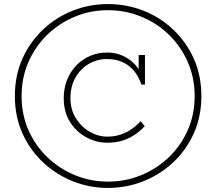

<svg xmlns="http://www.w3.org/2000/svg" viewBox="-20 -720 1062 943"><path d="M510 203Q419 203 337 170Q255 137 191 77Q127 17 90 -65.5Q53 -148 53 -248Q53 -349 90 -431.5Q127 -514 191 -574.5Q255 -635 337 -667.5Q419 -700 510 -700Q602 -700 684.5 -667.5Q767 -635 831 -574.5Q895 -514 932 -431.5Q969 -349 969 -248Q969 -148 932 -65.5Q895 17 831 77Q767 137 684.5 170Q602 203 510 203ZM506 -19Q454 -19 405 -45Q356 -71 324.5 -120Q293 -169 293 -238Q293 -287 309.5 -328Q326 -369 355 -399Q384 -429 422.5 -445.5Q461 -462 506 -462Q549 -462 584.5 -445.5Q620 -429 644.5 -401.5Q669 -374 679 -340L661 -347V-450H692V-305L675 -304Q660 -347 636 -374.5Q612 -402 579.5 -416Q547 -430 506 -430Q456 -430 415 -405.5Q374 -381 350 -338Q326 -295 326 -238Q326 -182 352.5 -139.5Q379 -97 420.5 -73Q462 -49 506 -49Q544 -49 574 -59.5Q604 -70 628 -87Q652 -104 671 -125L691 -100Q670 -78 643.5 -59.5Q617 -41 583.5 -30Q550 -19 506 -19ZM510 172Q596 172 673 140.5Q750 109 809 52.5Q868 -4 902 -80.5Q936 -157 936 -248Q936 -339 902 -416Q868 -493 809 -550Q750 -607 673 -638.5Q596 -670 510 -670Q425 -670 348.5 -638.5Q272 -607 213 -550Q154 -493 120 -416Q86 -339 86 -248Q86 -157 120 -80.5Q154 -4 213 52.5Q272 109 348.5 140.5Q425 172 510 172Z"/></svg>

Font: BioRhyme ExtraBold ExtraLight
Style: Regular
Weight: 250
Version: Version 1.600;gftools[0.9.33]